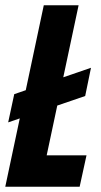

<svg xmlns="http://www.w3.org/2000/svg" viewBox="-24 -708 383 728"><path d="M7 -244 30 -351 321 -451 299 -344ZM-4 0 142 -688H274L153 -119H304L278 0Z"/></svg>

Font: Saira Condensed
Style: Bold Italic
Weight: 700
Width: 3
Italic angle: -12°
Designer: Hector Gatti with collaboration of the Omnibus-Type team
Foundry: Omnibus-Type
Version: Version 1.101